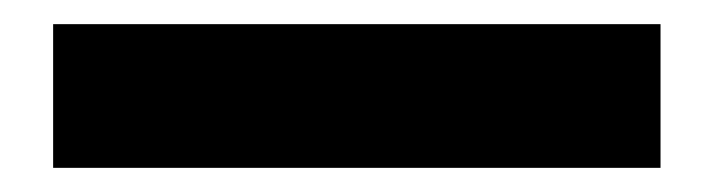

<svg xmlns="http://www.w3.org/2000/svg" viewBox="-20 -379 591 159"><path d="M24 -359H527V-240H24Z"/></svg>

Font: OpenDyslexic
Style: Bold
Weight: 800
Designer: Abbie Gonzalez
Version: Version 0.920;hotconv 1.0.109;makeotfexe 2.5.65596